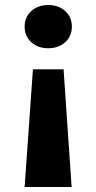

<svg xmlns="http://www.w3.org/2000/svg" viewBox="-20 -515 383 764"><path d="M265 229 233 -239H111L78 229ZM266 -409Q266 -447 239.5 -471Q213 -495 172 -495Q131 -495 104.5 -471Q78 -447 78 -409Q78 -371 104.5 -347Q131 -323 172 -323Q213 -323 239.5 -347Q266 -371 266 -409Z"/></svg>

Font: Glinicke Jost Bold
Style: Bold
Weight: 700
Version: Version 3.710